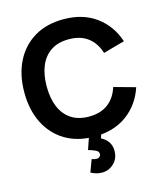

<svg xmlns="http://www.w3.org/2000/svg" viewBox="-138 -839 1022 1186"><g transform="rotate(-15 373.0 -246.5)"><path d="M367 242Q346 242 328.5 236.5Q311 231 296 223L325 145Q344.5 151 355 151Q368.5 151 375.8 143.5Q383 136 383 128Q383 110 363.8 101.2Q344.5 92.5 318 85L353 -17L432 -18L414 36Q443.5 51 459.2 74.8Q475 98.5 475 131Q475 180.5 442.8 211.2Q410.5 242 367 242ZM379 15Q271 15 192.8 -32Q114.5 -79 72.2 -163.5Q30 -248 30 -360Q30 -472 72.2 -556.5Q114.5 -641 192.8 -688Q271 -735 379 -735Q503 -735 587.2 -673.5Q671.5 -612 706 -507L569 -469Q549 -534.5 501.5 -570.8Q454 -607 379 -607Q310.5 -607 264.8 -576.5Q219 -546 196 -490.5Q173 -435 173 -360Q173 -285 196 -229.5Q219 -174 264.8 -143.5Q310.5 -113 379 -113Q454 -113 501.5 -149.5Q549 -186 569 -251L706 -213Q671.5 -108 587.2 -46.5Q503 15 379 15Z"/></g></svg>

Font: Manrope ExtraLight ExtraBold
Style: Regular
Weight: 800
Version: Version 4.504